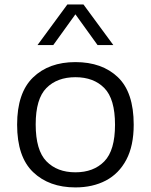

<svg xmlns="http://www.w3.org/2000/svg" viewBox="-20 -828 674 858"><path d="M317 9.5Q199.5 9.5 128 -58.8Q56.5 -127 56.5 -271Q56.5 -413 127.5 -481.8Q198.5 -550.5 317 -550.5Q436 -550.5 506.8 -483Q577.5 -415.5 577.5 -271Q577.5 -176.5 544.5 -114.2Q511.5 -52 453 -21.2Q394.5 9.5 317 9.5ZM317 -58Q398.5 -58 446.2 -107Q494 -156 494 -270.5Q494 -386 446.2 -434.5Q398.5 -483 317 -483Q235.5 -483 187.5 -434.8Q139.5 -386.5 139.5 -272Q139.5 -156.5 187.5 -107.2Q235.5 -58 317 -58ZM147.5 -626.5 281 -808H353L486.5 -626.5H416L317 -764L218 -626.5Z"/></svg>

Font: Encode Sans Expanded
Style: Regular
Weight: 400
Width: 7
Designer: Multiple Designers
Foundry: Impallari Type
Version: Version 3.000; ttfautohint (v1.8.3) -l 8 -r 50 -G 200 -x 14 